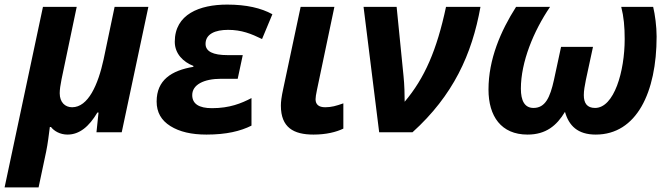

<svg xmlns="http://www.w3.org/2000/svg" viewBox="-53 -576 2923 836"><path d="M115 240 148 84C155 51 160 8 164 -23H169C182 -6 208 10 241 10C293 10 335 -25 371 -86H376L367 0H477L593 -546H446L398 -317C374 -207 331 -109 261 -109C230 -109 207 -131 207 -170C207 -186 210 -206 215 -231L281 -546H134L-33 240Z M846 10C933 10 994 -5 1042 -29V-149C998 -126 947 -105 870 -105C813 -105 784 -124 784 -162C784 -207 834 -233 910 -233H982L1004 -336H938C874 -336 842 -352 842 -385C842 -428 884 -446 940 -446C999 -446 1041 -429 1088 -406L1133 -514C1084 -541 1020 -556 936 -556C816 -556 708 -514 708 -394C708 -342 745 -306 789 -289V-285C693 -269 629 -227 629 -134C629 -87 649 -52 689 -27C729 -2 781 10 846 10Z M1312 10C1367 10 1411 -1 1442 -16V-126C1411 -115 1390 -109 1363 -109C1335 -109 1321 -121 1321 -144C1321 -152 1323 -165 1327 -184L1403 -546H1256L1181 -193C1172 -152 1170 -132 1170 -116C1170 -21 1225 10 1312 10Z M1530 -546 1598 0H1743C1920 -160 2002 -339 2039 -546H1889C1849 -358 1796 -236 1709 -133C1709 -162 1708 -208 1704 -245L1674 -546Z M2244 10C2324 10 2371 -29 2407 -89C2424 -29 2462 10 2541 10C2719 10 2806 -174 2806 -417C2806 -461 2799 -513 2791 -546H2652C2663 -503 2667 -459 2667 -406C2667 -265 2621 -106 2538 -106C2503 -106 2489 -127 2489 -162C2489 -181 2493 -203 2498 -228L2529 -372H2390L2359 -228C2342 -151 2321 -106 2270 -106C2231 -106 2215 -138 2215 -190C2215 -306 2270 -440 2342 -546H2194C2127 -441 2074 -318 2074 -186C2074 -70 2129 10 2244 10Z"/></svg>

Font: BC Sans
Style: Bold Italic
Weight: 700
Italic angle: -12°
Designer: Monotype Design Team
Province of B.C.
Foundry: Monotype Imaging Inc.
Version: Version 2.000;GOOG;noto-source:20170915:90ef993387c0